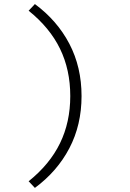

<svg xmlns="http://www.w3.org/2000/svg" viewBox="-20 -751 640 946"><path d="M151.9 174.8 121.1 142.1Q225.1 58.6 275.6 -45.2Q326.2 -148.9 326.2 -277.8Q326.2 -407.2 275.6 -511Q225.1 -614.7 121.1 -698.2L151.9 -731Q261.7 -649.9 321.8 -535.2Q381.8 -420.4 381.8 -277.8Q381.8 -135.3 321.8 -20.8Q261.7 93.8 151.9 174.8Z"/></svg>

Font: Office Code Pro D Light
Style: Regular
Weight: 300
Designer: Nathan Rutzky & Paul D. Hunt
Foundry: Adobe Systems Incorporated
Version: Version 1.004;PS 001.004;hotconv 1.0.70;makeotf.lib2.5.58329